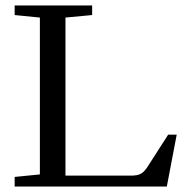

<svg xmlns="http://www.w3.org/2000/svg" viewBox="-20 -683 704 703"><path d="M33.7 0V-35.2L126 -44.4V-618.7L33.7 -627.9V-663.1H317.4V-627.9L219.7 -618.7V-40H460.4Q483.4 -40 495.8 -46.9Q508.3 -53.7 520.5 -72.8L595.7 -189.9H627L590.8 0Z"/></svg>

Font: Elstob 8pt
Style: Regular
Weight: 400
Designer: Peter S. Baker
Version: Version 1.015